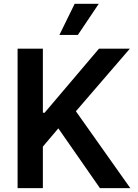

<svg xmlns="http://www.w3.org/2000/svg" viewBox="-20 -981 717 1001"><path d="M71.7 -727.3H203.5V-393.1H212.4L496.1 -727.3H657L375.7 -400.9L659.4 0H501.1L284.1 -311.8L203.5 -216.6V0H71.7ZM369.3 -961.3H495L386 -799H289.8Z"/></svg>

Font: Interop SemBd
Style: Regular
Weight: 600
Designer: Rasmus Andersson, Google, Jang Haemin
Foundry: jhaemin
Version: Version 1.008